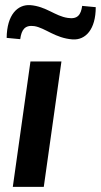

<svg xmlns="http://www.w3.org/2000/svg" viewBox="-20 -730 394 750"><path d="M98 -710C49 -713 7 -673 6 -582L59 -577C64 -614 77 -633 114 -628C157 -621 195 -581 264 -576C315 -573 354 -616 354 -702L301 -707C296 -672 283 -654 245 -660C195 -667 161 -705 98 -710ZM220 -490H99L30 0H151Z"/></svg>

Font: Exo 2 Semi Bold
Style: Italic
Weight: 600
Italic angle: -8°
Designer: Natanael Gama
Version: Version 1.001;PS 001.001;hotconv 1.0.88;makeotf.lib2.5.64775